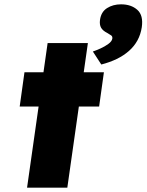

<svg xmlns="http://www.w3.org/2000/svg" viewBox="-20 -867 677 887"><path d="M105 0 200 -668H386L291 0ZM71 -375 93 -533H460L438 -375ZM448 -569 409 -629Q424 -634 444 -643Q464 -652 480.5 -664Q497 -676 499 -689Q500 -699 493.5 -703.5Q487 -708 475 -715Q455 -725 447 -739Q439 -753 442 -775Q447 -812 474.5 -829.5Q502 -847 539 -847Q586 -847 614.5 -821.5Q643 -796 635 -741Q630 -708 615 -680.5Q600 -653 575.5 -631.5Q551 -610 519 -594.5Q487 -579 448 -569Z"/></svg>

Font: Lexend ExtBd
Style: Italic
Weight: 800
Italic angle: -8.13011°
Designer: Bonnie Shaver-Troup, Thomas Jockin
Foundry: Lexend
Version: Version 1.007